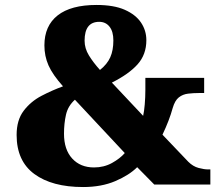

<svg xmlns="http://www.w3.org/2000/svg" viewBox="-20 -744 884 774"><path d="M315 10Q190 10 118.5 -42.5Q47 -95 47 -200Q47 -260 75.5 -297.5Q104 -335 147 -357.5Q190 -380 234 -396Q192 -443 175.5 -480.5Q159 -518 159 -561Q159 -640 212.5 -682Q266 -724 369 -724Q439 -724 483 -704.5Q527 -685 548.5 -653Q570 -621 570 -582Q570 -524 534.5 -484.5Q499 -445 431 -411L557 -277Q561 -294 563.5 -323Q566 -352 566 -382V-430H803V-369H782Q760 -369 738.5 -366.5Q717 -364 701 -351.5Q685 -339 676 -308Q663 -260 635 -201L739 -92Q758 -73 780.5 -67Q803 -61 819 -61H828V0H602L533 -70Q501 -38 445 -14Q389 10 315 10ZM383 -462Q412 -485 424.5 -513Q437 -541 437 -581Q437 -617 421.5 -636.5Q406 -656 380 -656Q321 -656 321 -580Q321 -549 338.5 -520.5Q356 -492 383 -462ZM359 -69Q399 -69 431.5 -87Q464 -105 483 -127L282 -342Q254 -317 246 -281.5Q238 -246 238 -205Q238 -141 271 -105Q304 -69 359 -69Z"/></svg>

Font: Noto Serif Tamil Black
Style: Italic
Weight: 900
Italic angle: -12°
Designer: Indian Type Foundry, Tom Grace, and the Monotype Design Team
Foundry: Monotype Imaging Inc.
Version: Version 2.003; ttfautohint (v1.8.4.7-5d5b)